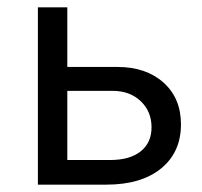

<svg xmlns="http://www.w3.org/2000/svg" viewBox="-20 -502 548 522"><path d="M83 0V-482H163V-320H299Q377 -320 424.5 -277.5Q472 -235 472 -164Q472 -88 418 -44Q364 0 269 0ZM163 -67H280Q333 -67 362.5 -90.5Q392 -114 392 -156Q392 -199 362.5 -227Q333 -255 286 -255H163Z"/></svg>

Font: Cantarell
Style: Regular
Weight: 400
Designer: Dave Crossland, Nikolaus Waxweiler, Florian Fecher, Jacques Le Bailly, Eben Sorkin, Alexei Vanyashin, Alexios Zavras, Em
Version: Version 0.303